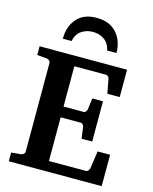

<svg xmlns="http://www.w3.org/2000/svg" viewBox="-132 -995 862 1082"><g transform="rotate(15 299.0 -454.5)"><path d="M567.9 0H25.9V-50.8L81.1 -56.2Q90.8 -57.1 97.4 -63Q104 -68.8 104 -78.1V-592.8Q104 -602.1 97.4 -608.2Q90.8 -614.3 81.1 -615.2L25.9 -620.1V-670.9H536.1V-511.2H463.9L448.2 -594.2Q446.8 -602.1 441.7 -607.4Q436.5 -612.8 430.2 -612.8H244.1V-377.9H362.8Q368.7 -377.9 373.8 -384Q378.9 -390.1 379.9 -396L389.2 -463.9H451.2V-229H389.2L379.9 -296.9Q378.9 -302.7 373.8 -308.8Q368.7 -314.9 362.8 -314.9H244.1V-60.1H461.9Q467.3 -60.1 473.1 -66.9Q479 -73.7 480 -79.1L495.1 -183.1H567.9ZM454.1 -746.1H399.9Q390.6 -788.1 362.1 -807.6Q333.5 -827.1 295.9 -827.1Q258.8 -827.1 230 -807.6Q201.2 -788.1 191.9 -746.1H141.1Q141.1 -817.4 180.9 -863.3Q220.7 -909.2 295.9 -909.2Q371.6 -909.2 412.8 -863Q454.1 -816.9 454.1 -746.1Z"/></g></svg>

Font: Veleka
Style: Bold
Weight: 700
Designer: Stefan Peev, Context Ltd, 2016; SIL International, 1997-2014.
Foundry: Stefan Peev, Context Ltd, 2016
Version: Version 1.000